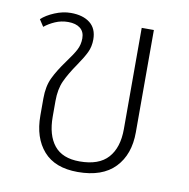

<svg xmlns="http://www.w3.org/2000/svg" viewBox="-69 -638 703 715"><g transform="rotate(10 282.5 -280.5)"><path d="M97 -174V-239Q97 -284 112 -316Q127 -348 157 -389Q180 -420 190.5 -440Q201 -460 201 -484Q201 -509 184.5 -522Q168 -535 139 -535Q113 -535 90 -525Q67 -515 50 -501L33 -527Q51 -544 82 -557Q113 -570 143 -570Q189 -570 215.5 -549Q242 -528 242 -487Q242 -460 231.5 -438Q221 -416 199 -384Q172 -345 157.5 -313.5Q143 -282 143 -237V-178Q143 -108 174 -69.5Q205 -31 270 -31Q343 -31 377.5 -69.5Q412 -108 412 -178V-561H458V-174Q458 -90 410.5 -40.5Q363 9 270 9Q184 9 140.5 -40.5Q97 -90 97 -174Z"/></g></svg>

Font: FiraGO ExtraLight
Style: Regular
Weight: 200
Designer: bBox Type
Foundry: bBox Type GmbH
Version: Version 1.001